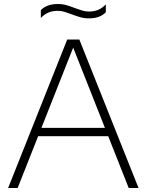

<svg xmlns="http://www.w3.org/2000/svg" viewBox="-20 -937 730 957"><path d="M20.5 0 315 -740H375.5L670.5 0H621.5L338.5 -715.5H351L68 0ZM155.5 -258 168 -299.5H522.5L535 -258ZM422.5 -845.5Q399 -845.5 378.2 -851.8Q357.5 -858 338 -865.5Q320 -872 303 -877.5Q286 -883 268 -883Q241 -883 221 -874.2Q201 -865.5 183.5 -847.5V-886.5Q198 -901.5 219 -909.2Q240 -917 268.5 -917Q292 -917 313 -910.8Q334 -904.5 353 -897Q371 -890.5 388 -885Q405 -879.5 423 -879.5Q450 -879.5 470 -888.2Q490 -897 507.5 -915V-876Q493 -861 472.2 -853.2Q451.5 -845.5 422.5 -845.5Z"/></svg>

Font: Encode Sans SemiExpanded ExtraLight
Style: Regular
Weight: 250
Width: 6
Designer: Multiple Designers
Foundry: Impallari Type
Version: Version 3.002